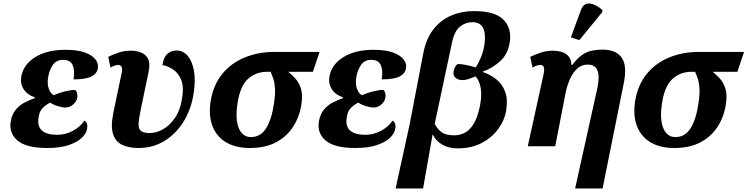

<svg xmlns="http://www.w3.org/2000/svg" viewBox="-20 -831 4248 1091"><path d="M248 10Q130 10 80 -32Q30 -74 41 -141Q48 -181 68.5 -206.5Q89 -232 118 -247.5Q147 -263 177 -273L178 -278Q135 -292 114.5 -324Q94 -356 101 -396Q113 -465 180.5 -506.5Q248 -548 351 -548Q422 -548 464 -532Q506 -516 523.5 -492Q541 -468 536 -443Q531 -412 499 -396Q467 -380 398 -380Q406 -430 393 -460.5Q380 -491 338 -491Q299 -491 279 -460Q259 -429 254 -394Q247 -357 256.5 -329Q266 -301 285 -290Q317 -304 350.5 -312Q384 -320 407 -320Q414 -315 417.5 -304Q421 -293 419 -276Q415 -254 395.5 -237Q376 -220 351 -220Q335 -220 308.5 -228Q282 -236 265 -248Q240 -235 222.5 -217.5Q205 -200 200 -168Q190 -115 217.5 -90Q245 -65 304 -65Q351 -65 393 -87Q435 -109 460 -146Q481 -131 475 -100Q471 -73 445 -48Q419 -23 370.5 -6.5Q322 10 248 10Z M767 10Q715 10 676.5 -7Q638 -24 623 -67.5Q608 -111 624 -190L671 -415Q677 -443 670 -452.5Q663 -462 653 -462Q633 -462 608 -447L595 -508Q619 -520 652 -531.5Q685 -543 724 -543Q752 -543 779 -533.5Q806 -524 820.5 -498Q835 -472 824 -421L778 -200Q768 -153 767.5 -125.5Q767 -98 781.5 -86.5Q796 -75 832 -75Q867 -75 905.5 -96Q944 -117 975 -162.5Q1006 -208 1016 -281Q1025 -345 1007.5 -382.5Q990 -420 960 -438.5Q930 -457 903 -461Q909 -505 930.5 -524.5Q952 -544 983 -544Q1020 -544 1045.5 -515Q1071 -486 1081.5 -432.5Q1092 -379 1081 -306Q1069 -217 1026.5 -145.5Q984 -74 917.5 -32Q851 10 767 10Z M1399 10Q1321 10 1267 -21Q1213 -52 1189 -110.5Q1165 -169 1176 -250Q1190 -345 1241 -408.5Q1292 -472 1369.5 -504Q1447 -536 1538 -536H1796L1758 -423H1618Q1638 -407 1658 -385Q1678 -363 1689.5 -329Q1701 -295 1693 -241Q1683 -170 1647 -113Q1611 -56 1549.5 -23Q1488 10 1399 10ZM1406 -52Q1462 -52 1493.5 -104.5Q1525 -157 1537 -245Q1545 -298 1542.5 -331Q1540 -364 1532.5 -385.5Q1525 -407 1518 -423H1497Q1433 -423 1388 -381.5Q1343 -340 1329 -239Q1316 -151 1337.5 -101.5Q1359 -52 1406 -52Z M1999 10Q1881 10 1831 -32Q1781 -74 1792 -141Q1799 -181 1819.5 -206.5Q1840 -232 1869 -247.5Q1898 -263 1928 -273L1929 -278Q1886 -292 1865.5 -324Q1845 -356 1852 -396Q1864 -465 1931.5 -506.5Q1999 -548 2102 -548Q2173 -548 2215 -532Q2257 -516 2274.5 -492Q2292 -468 2287 -443Q2282 -412 2250 -396Q2218 -380 2149 -380Q2157 -430 2144 -460.5Q2131 -491 2089 -491Q2050 -491 2030 -460Q2010 -429 2005 -394Q1998 -357 2007.5 -329Q2017 -301 2036 -290Q2068 -304 2101.5 -312Q2135 -320 2158 -320Q2165 -315 2168.5 -304Q2172 -293 2170 -276Q2166 -254 2146.5 -237Q2127 -220 2102 -220Q2086 -220 2059.5 -228Q2033 -236 2016 -248Q1991 -235 1973.5 -217.5Q1956 -200 1951 -168Q1941 -115 1968.5 -90Q1996 -65 2055 -65Q2102 -65 2144 -87Q2186 -109 2211 -146Q2232 -131 2226 -100Q2222 -73 2196 -48Q2170 -23 2121.5 -6.5Q2073 10 1999 10Z M2228 240 2308 -126 2385 -527Q2401 -611 2442.5 -664Q2484 -717 2543.5 -742.5Q2603 -768 2673 -768Q2793 -768 2840.5 -719.5Q2888 -671 2877 -594Q2868 -527 2825 -486Q2782 -445 2723 -424V-422Q2767 -407 2800.5 -380Q2834 -353 2850 -311Q2866 -269 2857 -208Q2849 -152 2813.5 -101.5Q2778 -51 2719 -19.5Q2660 12 2581 12Q2528 12 2491.5 -10Q2455 -32 2440 -66H2438L2384 240ZM2562 -62Q2590 -62 2618 -75Q2646 -88 2669.5 -124Q2693 -160 2707 -228Q2719 -288 2711.5 -331Q2704 -374 2682 -397Q2664 -389 2644 -382.5Q2624 -376 2612 -376Q2586 -375 2570 -387.5Q2554 -400 2557 -424Q2559 -433 2563.5 -445Q2568 -457 2580 -467Q2596 -468 2625 -462.5Q2654 -457 2683 -448Q2699 -471 2713 -505.5Q2727 -540 2733 -580Q2750 -705 2664 -705Q2626 -705 2594 -680Q2562 -655 2548 -587L2450 -126Q2464 -101 2487 -81.5Q2510 -62 2562 -62Z M3248 240 3374 -329Q3388 -394 3375.5 -429Q3363 -464 3319 -464Q3286 -464 3261.5 -442.5Q3237 -421 3220.5 -385.5Q3204 -350 3195 -309L3135 0H2979L3070 -415Q3075 -443 3068.5 -452.5Q3062 -462 3052 -462Q3031 -462 3006 -447L2993 -508Q3018 -520 3051 -531.5Q3084 -543 3123 -543Q3147 -543 3170 -536.5Q3193 -530 3209.5 -512.5Q3226 -495 3227 -462H3232Q3261 -501 3288.5 -519.5Q3316 -538 3344.5 -543.5Q3373 -549 3404 -549Q3481 -549 3513 -503Q3545 -457 3524 -356L3404 240ZM3272 -603 3224 -619 3281 -774Q3297 -815 3331.5 -811Q3366 -807 3403 -774L3402 -762Z M3811 10Q3733 10 3679 -21Q3625 -52 3601 -110.5Q3577 -169 3588 -250Q3602 -345 3653 -408.5Q3704 -472 3781.5 -504Q3859 -536 3950 -536H4208L4170 -423H4030Q4050 -407 4070 -385Q4090 -363 4101.5 -329Q4113 -295 4105 -241Q4095 -170 4059 -113Q4023 -56 3961.5 -23Q3900 10 3811 10ZM3818 -52Q3874 -52 3905.5 -104.5Q3937 -157 3949 -245Q3957 -298 3954.5 -331Q3952 -364 3944.5 -385.5Q3937 -407 3930 -423H3909Q3845 -423 3800 -381.5Q3755 -340 3741 -239Q3728 -151 3749.5 -101.5Q3771 -52 3818 -52Z"/></svg>

Font: Noto Serif
Style: Bold Italic
Weight: 700
Italic angle: -12°
Designer: Monotype Design Team
Foundry: Monotype Imaging Inc.
Version: Version 2.013